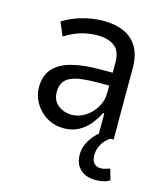

<svg xmlns="http://www.w3.org/2000/svg" viewBox="-106 -586 745 865"><g transform="rotate(15 266.0 -154.0)"><path d="M222 9Q177 9 142 -12Q107 -33 86.5 -67.5Q66 -102 66 -141Q66 -195 95 -228Q124 -261 179 -275.5Q234 -290 311 -290H383V-230H322Q277 -230 244.5 -226Q212 -222 191 -212.5Q170 -203 159.5 -185.5Q149 -168 149 -142Q149 -101 176.5 -80Q204 -59 241 -59Q272 -59 302 -77.5Q332 -96 351 -127.5Q370 -159 370 -198V-340Q370 -390 341.5 -412.5Q313 -435 258 -435Q224 -435 186.5 -424.5Q149 -414 110 -389L83 -452Q112 -470 143 -481.5Q174 -493 206.5 -499Q239 -505 272 -505Q326 -505 366.5 -487Q407 -469 429.5 -431Q452 -393 452 -334V0H381V-103H375Q361 -74 339.5 -48Q318 -22 288.5 -6.5Q259 9 222 9ZM419 197Q375 197 348.5 172.5Q322 148 322 105Q322 66 345.5 31Q369 -4 408 -30L437 0Q421 10 409.5 24.5Q398 39 392 55.5Q386 72 386 90Q386 115 397.5 127.5Q409 140 430 140Q438 140 449 137Q460 134 471 130L486 181Q471 190 455 193.5Q439 197 419 197Z"/></g></svg>

Font: Nunito Sans 7pt Condensed
Style: Regular
Weight: 400
Width: 3
Designer: Vernon Adams
Foundry: Vernon Adams
Version: Version 3.101;gftools[0.9.27]